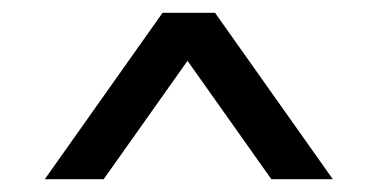

<svg xmlns="http://www.w3.org/2000/svg" viewBox="-20 -720 590 300"><path d="M50 -440 234 -700H316L500 -440H404L273 -625L142 -440Z"/></svg>

Font: Golos Text
Style: Regular
Weight: 400
Designer: A.Korolkova, Vitaly Kuzmin
Foundry: ParaType Ltd
Version: Version 2.004